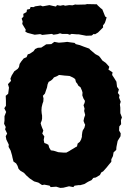

<svg xmlns="http://www.w3.org/2000/svg" viewBox="-24 -894 617 940"><path d="M271 26 251 20 224 22 219 15 193 10 182 12 164 0 143 -6 122 -20 106 -34 93 -48 76 -58 67 -67 62 -82 55 -94 42 -103 37 -123 35 -133 28 -157 18 -175 19 -186 7 -211 4 -227 11 -240 1 -261 4 -272 -4 -288 -2 -304V-325L6 -346L-3 -364L5 -376V-401L4 -425L16 -435L20 -465L15 -482L30 -498L27 -509L33 -524L46 -545L63 -557L69 -566L72 -581L80 -593L92 -608L106 -614L112 -628L122 -631L140 -643L148 -654L161 -660L178 -661L195 -672L202 -677L227 -678L242 -689L264 -685L289 -687L305 -689L318 -687L341 -684L347 -678L367 -673L385 -666L413 -656L417 -651L443 -629L460 -620L467 -612L477 -598L494 -586L511 -567L507 -553L527 -540L525 -527L535 -512L546 -494L549 -469L558 -456L553 -439L561 -428L559 -416L567 -396L563 -383L565 -367V-340L573 -319L568 -306L569 -286L560 -275L559 -255L567 -241L566 -227L552 -204L546 -174L545 -160L532 -148L529 -130L521 -114V-102L510 -89L498 -74L481 -55L472 -50L465 -37L445 -25L433 -23L424 -12L407 -4L389 7L367 13L364 12L341 15L335 22L314 18L286 25ZM285 -147H301L316 -155L322 -159L334 -166L347 -174L353 -177L356 -191L367 -200L373 -211L377 -224V-232L379 -247L381 -255L389 -268L393 -283L389 -291L385 -302L388 -317L393 -331L388 -351L390 -362L385 -379L390 -390L392 -400L385 -411L379 -427L380 -441L377 -451L370 -467L360 -474L354 -485L348 -492L344 -507L334 -514L317 -522L306 -523L292 -524L275 -526L265 -527L255 -521L240 -515L234 -507L226 -500L214 -493L209 -481L206 -465L202 -454L196 -436L186 -425L189 -412L188 -397L184 -386L180 -369L179 -354L180 -340L182 -328V-313L180 -303L175 -291L178 -280L182 -269L188 -255L183 -240L193 -226L190 -209L193 -194L204 -190L213 -185L217 -171L225 -158L239 -156L249 -153L261 -149L272 -148ZM146 -724 111 -733 100 -739 102 -749 94 -762 85 -777 87 -789 82 -803 91 -813 90 -826 106 -835 108 -847 122 -850 126 -860 140 -859 148 -863 175 -867 185 -863 218 -869 235 -865 250 -862 255 -869 271 -866 286 -869 295 -866 315 -869 331 -868 344 -872 353 -871 394 -872 402 -874 450 -873 454 -868 469 -854 477 -848 491 -813 498 -809 493 -792 489 -781 480 -769 481 -760 456 -735 441 -726 435 -728 425 -720 398 -719 361 -726H351L339 -727L326 -728L318 -724L306 -728H280L270 -731L258 -727L238 -724L230 -728L201 -725L183 -723L173 -727Z"/></svg>

Font: Winky Rough ExtraBold
Style: Regular
Weight: 800
Designer: Simon Atzbach
Foundry: typofactur
Version: Version 1.206; ttfautohint (v1.8.4.7-5d5b)